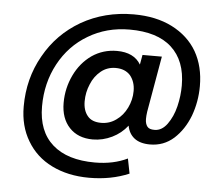

<svg xmlns="http://www.w3.org/2000/svg" viewBox="-57 -711 1138 978"><g transform="rotate(5 512.5 -221.5)"><path d="M588 -646C588 -646 588 -646 588 -646C489 -646 400 -623 321 -578C242 -532 181 -470 137 -391C92 -312 70 -225 70 -130C70 -130 70 -130 70 -130C70 -63 85 -5 115 45C145 96 187 135 242 162C297 189 360 203 433 203C433 203 433 203 433 203C508 203 576 190 637 164C637 164 622 88 622 88C622 88 622 88 622 88C575 111 519 123 456 123C456 123 456 123 456 123C362 123 290 101 239 56C188 11 163 -54 163 -139C163 -139 163 -139 163 -139C163 -219 181 -292 216 -357C251 -422 300 -474 363 -511C425 -548 495 -567 574 -567C574 -567 574 -567 574 -567C668 -567 740 -545 789 -500C838 -455 863 -391 863 -306C863 -306 863 -306 863 -306C863 -271 859 -236 850 -199C841 -162 827 -132 809 -107C791 -82 769 -69 744 -69C744 -69 744 -69 744 -69C726 -69 714 -73 707 -82C700 -91 696 -104 696 -121C696 -121 696 -121 696 -121C696 -132 697 -144 699 -158C699 -158 749 -444 749 -444C749 -444 650 -444 650 -444C650 -444 641 -394 641 -394C641 -394 641 -394 641 -394C618 -433 577 -453 519 -453C519 -453 519 -453 519 -453C472 -453 429 -440 391 -414C353 -387 324 -352 303 -308C282 -264 271 -217 271 -166C271 -166 271 -166 271 -166C271 -113 286 -71 315 -40C344 -9 384 7 435 7C435 7 435 7 435 7C469 7 502 -1 533 -16C564 -31 590 -52 611 -79C611 -79 611 -79 611 -79C616 -52 628 -31 647 -16C666 -1 693 7 727 7C727 7 727 7 727 7C774 7 814 -8 849 -39C883 -70 909 -109 928 -158C946 -207 955 -258 955 -311C955 -311 955 -311 955 -311C955 -378 941 -436 912 -487C883 -537 840 -576 785 -604C730 -632 664 -646 588 -646ZM470 -81C470 -81 470 -81 470 -81C439 -81 415 -90 400 -109C385 -127 377 -152 377 -183C377 -183 377 -183 377 -183C377 -214 383 -243 395 -271C406 -299 423 -322 445 -340C466 -357 491 -366 520 -366C520 -366 520 -366 520 -366C552 -366 577 -356 595 -336C612 -315 621 -289 621 -257C621 -257 621 -257 621 -257C621 -226 614 -198 601 -171C588 -144 570 -122 547 -106C524 -89 498 -81 470 -81Z"/></g></svg>

Font: Girnar Poppins
Style: Medium
Weight: 500
Designer: Ninad Kale (Devanagari), Jonny Pinhorn (Latin)
Foundry: Indian Type Foundry
Version: ""